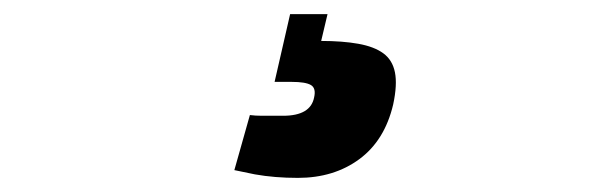

<svg xmlns="http://www.w3.org/2000/svg" viewBox="-20 -21 873 272"><path d="M537 127Q525 178 489 204.5Q453 231 402 231Q369 231 341 226Q326 223 312 220L334 142Q342 143 351 143H381Q420 143 425 117Q428 104 420.5 99.5Q413 95 393 95H369L391 -1H444L435 37Q465 37 487.5 41Q510 45 523 54.5Q536 64 539.5 81.5Q543 99 537 127Z"/></svg>

Font: Panefresco 999wt
Style: Italic
Weight: 900
Version: Version 1.001